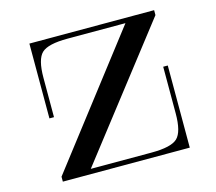

<svg xmlns="http://www.w3.org/2000/svg" viewBox="-106 -882 1141 1014"><g transform="rotate(-15 465.0 -375.0)"><path d="M817 -723H653L117 -27H277ZM811 -449V0H117V-27H609Q717 -27 751.5 -60Q786 -93 786 -194V-449ZM135 -341V-750H817V-723H337Q229 -723 194.5 -690Q160 -657 160 -556V-341Z"/></g></svg>

Font: Solide Mirage
Style: Mono
Weight: 400
Width: 6
Designer: Jérémy Landes
Foundry: Velvetyne Type Foundry
Version: Version 1.1